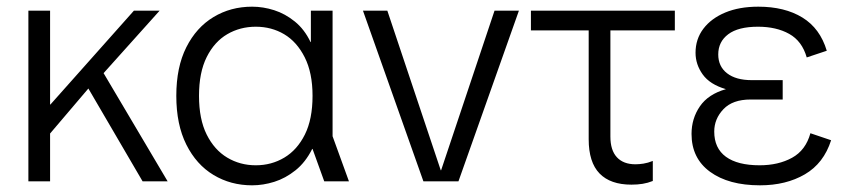

<svg xmlns="http://www.w3.org/2000/svg" viewBox="-20 -543 2536 575"><path d="M95 -102V-230H131L381 -511H458L275 -307L260 -296ZM65 0V-511H130V0ZM407 0 230 -303 276 -348 482 0Z M735 12Q671 12 619.5 -19Q568 -50 538 -110Q508 -170 508 -256Q508 -342 538 -401.5Q568 -461 619.5 -492Q671 -523 735 -523Q768 -523 801 -512.5Q834 -502 863 -478.5Q892 -455 910 -417H911V-511H976V-135L1025 0H951L916 -97H915Q895 -57 865 -33Q835 -9 801.5 1.5Q768 12 735 12ZM746 -48Q793 -48 831.5 -71Q870 -94 893 -140Q916 -186 916 -256Q916 -325 892.5 -371.5Q869 -418 831 -440.5Q793 -463 746 -463Q699 -463 660.5 -440.5Q622 -418 599 -372Q576 -326 576 -256Q576 -186 599 -140Q622 -94 660.5 -71Q699 -48 746 -48Z M1248 0 1067 -511H1140L1300 -33H1301L1461 -511H1534L1353 0Z M1871 10Q1808 10 1775.5 -23.5Q1743 -57 1743 -126V-479H1808V-134Q1808 -93 1827.5 -72Q1847 -51 1883 -51Q1894 -51 1907 -53Q1920 -55 1935 -61V-1Q1920 5 1904.5 7.5Q1889 10 1871 10ZM1570 -452V-511H2001V-452Z M2256 12Q2162 12 2106.5 -28.5Q2051 -69 2051 -142Q2051 -188 2076 -224.5Q2101 -261 2154 -276Q2106 -290 2084.5 -320Q2063 -350 2063 -385Q2063 -426 2086.5 -457Q2110 -488 2152 -505.5Q2194 -523 2251 -523Q2330 -523 2383 -490.5Q2436 -458 2456 -391L2396 -371Q2382 -420 2343.5 -441.5Q2305 -463 2250 -463Q2191 -463 2161 -440.5Q2131 -418 2131 -380Q2131 -344 2157.5 -323.5Q2184 -303 2231 -303H2324V-245H2228Q2174 -245 2146.5 -216Q2119 -187 2119 -149Q2119 -99 2154 -73.5Q2189 -48 2255 -48Q2311 -48 2352 -70.5Q2393 -93 2407 -144L2469 -123Q2447 -54 2390.5 -21Q2334 12 2256 12Z"/></svg>

Font: TikTok Sans 24pt Light
Style: Regular
Weight: 300
Version: Version 4.000